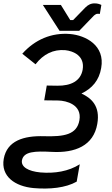

<svg xmlns="http://www.w3.org/2000/svg" viewBox="-48 -908 657 1129"><path d="M150 198C244 206 338 197 403 160L421 58C355 100 273 113 190 106C117 99 75 73 81 35C91 -18 158 -20 255 -15C395 -7 502 -52 524 -179C543 -285 488 -332 431 -358C494 -388 535 -436 547 -508C571 -641 456 -700 364 -708C255 -717 157 -675 83 -592L161 -530C207 -590 266 -619 336 -613C383 -608 452 -580 438 -498C426 -432 370 -403 289 -404L227 -405L212 -318L295 -317C342 -316 435 -293 419 -201C404 -115 327 -104 212 -107C91 -111 -7 -80 -26 26C-44 129 40 188 150 198ZM302 -727H418L505 -817C512 -823 519 -827 526 -827C530 -827 534 -827 539 -826L548 -879C535 -885 524 -888 510 -888C488 -889 470 -880 454 -864L382 -790H365L310 -879H204Z"/></svg>

Font: Fixel Display 20240404 Medium
Style: Italic
Weight: 500
Italic angle: -10°
Designer: AlfaBravo + MacPaw
Foundry: Kyrylo Tkachov, Marchela Mozhyna, Serhii Makarenko, Maria Weinstein, Zakhar Kryvoshyya
Version: Version 1.211;Glyphs 3.2 (3225)